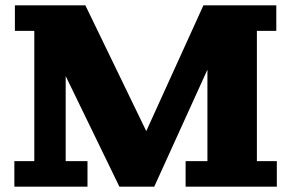

<svg xmlns="http://www.w3.org/2000/svg" viewBox="-20 -702 1095 722"><path d="M34 0V-96H109V-586H36V-682H301L530 -209L745 -682H1019V-586H946V-96H1021V0H678V-96H760V-440L560 0H429L227 -416V-96H309V0Z"/></svg>

Font: Montagu Slab 16pt
Style: Bold
Weight: 700
Designer: Florian Karsten
Foundry: Florian Karsten
Version: Version 1.000; ttfautohint (v1.8.3)